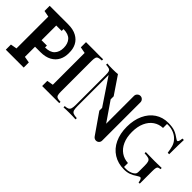

<svg xmlns="http://www.w3.org/2000/svg" viewBox="49 -1490 2253 2253"><g transform="rotate(45 1175.0 -364.0)"><path d="M261 -619V-375H350V-344Q431 -344 470 -385Q509 -426 509 -495Q509 -566 471.5 -607.5Q434 -649 351 -650V-619ZM43 -85 121 -99V-627L43 -642V-728H351Q433 -728 488.5 -698Q544 -668 570.5 -616Q597 -564 595 -498Q597 -432 570 -379.5Q543 -327 488 -297Q433 -267 351 -267H261V-99L340 -85V0H43Z M646 0V-85L724 -99V-627L646 -642V-728H795L883 -727Q912 -727 930 -728V-707Q893 -705 876.5 -698.5Q860 -692 854 -674.5Q848 -657 848 -619V-109Q848 -70 854 -52.5Q860 -35 877 -28.5Q894 -22 930 -21V0H795Z M1106 -643V-128Q1106 -84 1112.5 -62.5Q1119 -41 1138.5 -32Q1158 -23 1200 -21V0Q1163 -3 1094 -3Q1035 -3 1000 0V-21Q1035 -23 1052 -32Q1069 -41 1075.5 -62.5Q1082 -84 1082 -126V-619Q1082 -657 1076 -674.5Q1070 -692 1053.5 -698.5Q1037 -705 1000 -707V-728Q1031 -724 1094 -724Q1145 -724 1176 -728L1325 -508V-458L1490 -218V-680Q1490 -702 1506 -718Q1522 -734 1544 -734Q1566 -734 1581.5 -718Q1597 -702 1597 -680V-46Q1597 -23 1582 -8Q1567 7 1544 7Q1532 7 1520 0.5Q1508 -6 1500 -18L1325 -270V-316Z M1772 -364Q1772 -275 1801 -210.5Q1830 -146 1881 -111Q1932 -76 1997 -73V-8Q2008 -7 2029 -7Q2061 -7 2087 -15.5Q2113 -24 2129 -35Q2147 -47 2152.5 -59Q2158 -71 2158 -92V-191Q2158 -235 2150 -255.5Q2142 -276 2121 -283Q2100 -290 2054 -292V-312Q2092 -310 2205 -310Q2291 -310 2318 -312V-292Q2294 -290 2284 -284Q2274 -278 2270 -260.5Q2266 -243 2266 -204V0H2246Q2245 -20 2237 -39Q2229 -58 2217 -58Q2211 -58 2203.5 -54.5Q2196 -51 2179 -40Q2142 -14 2103.5 0Q2065 14 2018 14Q1917 14 1841.5 -33.5Q1766 -81 1726 -166.5Q1686 -252 1686 -364Q1686 -476 1725.5 -562Q1765 -648 1835.5 -695Q1906 -742 1997 -742Q2070 -742 2112 -725.5Q2154 -709 2200 -675Q2202 -674 2208.5 -669.5Q2215 -665 2221 -665Q2231 -665 2237 -680Q2243 -695 2246 -728H2270Q2266 -660 2266 -488H2242Q2234 -546 2222.5 -583Q2211 -620 2187 -647Q2157 -683 2111.5 -702.5Q2066 -722 2017 -722Q2004 -722 1997 -721V-655Q1933 -653 1882 -618.5Q1831 -584 1801.5 -519Q1772 -454 1772 -364Z"/></g></svg>

Font: Hjärnsläpp Display
Style: Regular
Weight: 400
Designer: Baptiste Guesnon
Foundry: Bloom Type
Version: Version 1.000